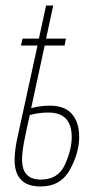

<svg xmlns="http://www.w3.org/2000/svg" viewBox="-20 -666 358 696"><path d="M127 10Q200 10 233.5 -51Q267 -112 267 -170Q267 -222 241 -252.5Q215 -283 160 -283Q139 -283 121.5 -280Q104 -277 93 -274L142 -501H214L219 -526H147L173 -646H147L121 -526H62L56 -501H116L44 -171Q40 -154 36.5 -131Q33 -108 33 -86Q33 10 127 10ZM128 -15Q60 -15 60 -87Q60 -111 66 -145Q72 -179 88 -249Q102 -253 119 -255.5Q136 -258 156 -258Q240 -258 240 -169Q240 -124 215.5 -69.5Q191 -15 128 -15Z"/></svg>

Font: Noto Sans Display Condensed Thin
Style: Italic
Weight: 250
Width: 3
Italic angle: -12°
Designer: Monotype Design Team
Foundry: Monotype Imaging Inc.
Version: Version 1.900